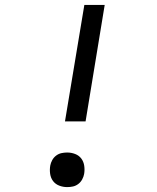

<svg xmlns="http://www.w3.org/2000/svg" viewBox="-20 -755 640 783"><path d="M329 -260H245L324 -735H407ZM254 8Q237 8 221.5 2Q206 -4 196.5 -16.5Q187 -29 184.5 -46Q182 -63 185 -80Q187 -91 193 -102Q199 -113 209 -120.5Q219 -128 230.5 -130.5Q242 -133 254 -133Q271 -133 286.5 -127Q302 -121 311.5 -108.5Q321 -96 323.5 -79Q326 -62 323 -45Q321 -34 315 -23Q309 -12 299 -4.5Q289 3 277.5 5.5Q266 8 254 8Z"/></svg>

Font: Iosevka Slab Extended
Style: Italic
Weight: 400
Width: 7
Italic angle: -9°
Monospace: yes
Designer: Belleve Invis
Foundry: Belleve Invis
Version: Version 11.1.0; ttfautohint (v1.8.3)